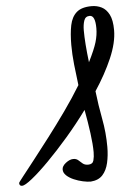

<svg xmlns="http://www.w3.org/2000/svg" viewBox="-138 -923 661 966"><g transform="rotate(-5 192.5 -439.5)"><path d="M281 0Q264 0 241 -5Q218 -10 196 -19.5Q174 -29 159.5 -42.5Q145 -56 145 -73Q145 -90 165 -105.5Q185 -121 203 -121Q218 -121 227.5 -112.5Q237 -104 247.5 -95Q258 -86 275 -86Q298 -86 303 -104.5Q308 -123 308 -146Q308 -185 300.5 -241.5Q293 -298 281 -362Q232 -295 177.5 -232Q123 -169 73 -118.5Q23 -68 -14 -38.5Q-51 -9 -65 -9Q-79 -9 -79 -24Q-79 -27 -56 -56Q-33 -85 4.5 -133Q42 -181 87.5 -240.5Q133 -300 178.5 -364Q224 -428 261 -489Q254 -542 248.5 -594.5Q243 -647 243 -693Q243 -751 251.5 -792.5Q260 -834 285.5 -856.5Q311 -879 362 -879Q389 -879 412 -867.5Q435 -856 449.5 -828Q464 -800 464 -749Q464 -686 430.5 -608.5Q397 -531 344 -451Q352 -380 365.5 -309.5Q379 -239 379 -167Q379 -124 370.5 -86.5Q362 -49 341 -26Q320 -3 281 0ZM324 -599Q355 -661 365.5 -696.5Q376 -732 376 -766Q376 -831 348 -831Q326 -831 319 -810Q312 -789 312 -761Q312 -698 324 -599Z"/></g></svg>

Font: Solitreo
Style: Regular
Weight: 400
Designer: Nathan Gross, Bryan Kirschen, Binghamton University
Foundry: Eli Heuer
Version: Version 1.100; ttfautohint (v1.8.4.7-5d5b)